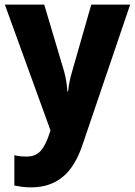

<svg xmlns="http://www.w3.org/2000/svg" viewBox="-20 -569 583 829"><path d="M1 -549H171L257 -260Q268 -220 271 -174H274Q278 -216 291 -259L374 -549H542L337 54Q305 151 250 195.5Q195 240 115 240Q92 240 74 237.5Q56 235 42 232V101Q52 104 65.5 105.5Q79 107 94 107Q134 107 155.5 82.5Q177 58 192 12L198 -6Z"/></svg>

Font: Noto Sans Kannada SemiCondensed ExtraBold
Style: Regular
Weight: 800
Width: 4
Designer: Jelle Bosma - Monotype Design Team
Foundry: Monotype Imaging Inc.
Version: Version 2.005; ttfautohint (v1.8.4.7-5d5b)